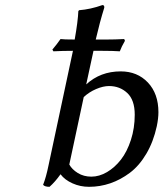

<svg xmlns="http://www.w3.org/2000/svg" viewBox="-20 -718 637 748"><path d="M327.1 9.8Q292.5 9.8 262.5 -3.7Q232.4 -17.1 215.8 -39.1Q194.3 -8.8 172.9 9.8Q154.3 9.8 147.9 2Q159.7 -27.8 168.9 -73.2L264.2 -520Q224.1 -520 188 -518.1L184.1 -524.9Q199.7 -543 215.8 -565.9Q227.1 -564 271 -564Q283.7 -635.7 285.2 -674.8L288.1 -678.2Q332.5 -681.6 378.9 -698.2Q386.2 -698.2 386.2 -690.9V-688Q368.2 -629.9 353 -564H395Q427.7 -564 463.9 -565.9L466.8 -559.1Q453.1 -535.6 446.8 -518.1Q420.4 -520 377 -520H344.2L315.9 -389.2Q371.1 -439.9 450.2 -439.9Q515.1 -439.9 556.2 -396.5Q597.2 -353 597.2 -280.8Q597.2 -256.8 590.8 -226.1Q577.6 -165.5 550 -118.9Q522.5 -72.3 486.1 -44.9Q449.7 -17.6 409.7 -3.9Q369.6 9.8 327.1 9.8ZM335.9 -29.8Q366.7 -29.8 397 -47.6Q427.2 -65.4 451.2 -96.2Q475.1 -127 490 -172.9Q504.9 -218.8 504.9 -271Q504.9 -328.6 475.8 -355.7Q446.8 -382.8 404.8 -382.8Q381.8 -382.8 354.5 -371.1Q327.1 -359.4 306.2 -339.8L250 -77.1Q260.3 -58.1 283.2 -43.9Q306.2 -29.8 335.9 -29.8Z"/></svg>

Font: Linear Smooth
Style: Italic
Weight: 400
Designer: Philipp H. Poll, Flanker
Foundry: Philipp H. Poll, reworked by Flanker
Version: Version 1.061 | FøM Fix